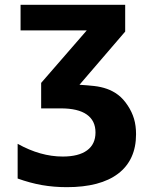

<svg xmlns="http://www.w3.org/2000/svg" viewBox="-20 -567 642 802"><path d="M259.3 214.8Q204.6 214.8 155 206.1Q105.5 197.3 53.7 178.7V33.7Q148.9 86.9 242.2 86.9Q308.6 86.9 343.8 61Q378.9 35.2 378.9 -13.7Q378.9 -63 342.5 -88.6Q306.2 -114.3 233.9 -114.3H151.9V-220.7L342.3 -439.9H65.9V-546.9H502.9V-435.1L312 -212.9Q344.7 -210.9 373.3 -207.8Q401.9 -204.6 426.8 -195.8Q451.7 -187 473.4 -170.7Q495.1 -154.3 513.7 -126Q531.2 -99.6 539.8 -70.8Q548.3 -42 548.3 -6.3Q548.3 47.9 529.3 89.1Q510.3 130.4 473.4 158.4Q436.5 186.5 382.6 200.7Q328.6 214.8 259.3 214.8Z"/></svg>

Font: Hack
Style: Bold
Weight: 700
Monospace: yes
Designer: Christopher Simpkins
Foundry: Christopher Simpkins
Version: Version 2.017